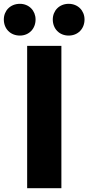

<svg xmlns="http://www.w3.org/2000/svg" viewBox="-56 -984 462 1004"><path d="M86 0H265V-744H86ZM48 -798C96 -798 130 -834 130 -882C130 -928 96 -964 48 -964C-2 -964 -36 -928 -36 -882C-36 -834 -2 -798 48 -798ZM303 -798C352 -798 386 -834 386 -882C386 -928 352 -964 303 -964C254 -964 220 -928 220 -882C220 -834 254 -798 303 -798Z"/></svg>

Font: Noto Sans CJK JP Black
Style: Regular
Weight: 900
Designer: Ryoko NISHIZUKA (kana & ideographs); Paul D. Hunt (Latin, Greek & Cyrillic); Wenlong ZHANG (bopomofo); Sandoll Communica
Foundry: Adobe Systems Incorporated
Version: Version 1.004;PS 1.004;hotconv 1.0.82;makeotf.lib2.5.63406